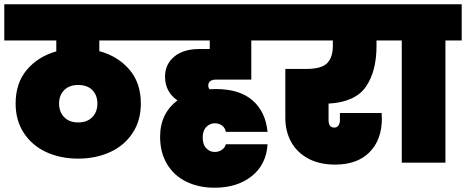

<svg xmlns="http://www.w3.org/2000/svg" viewBox="-31 -760 2177 897"><path d="M433 -571V-521Q519 -498 573 -435.5Q627 -373 627 -276Q627 -197 588.5 -138.5Q550 -80 483.5 -49.5Q417 -19 334 -19Q251 -19 185 -49.5Q119 -80 80.5 -138.5Q42 -197 42 -276Q42 -372 94.5 -434Q147 -496 232 -520V-571H-11V-740H679V-571ZM334 -188Q376 -188 400 -212.5Q424 -237 424 -276Q424 -315 400.5 -339Q377 -363 334 -363Q293 -363 269 -339Q245 -315 245 -276Q245 -237 269 -212.5Q293 -188 334 -188Z M976 -388Q961 -388 951.5 -381Q942 -374 942 -360Q942 -351 948 -343Q958 -344 977 -344Q1089 -344 1149.5 -290.5Q1210 -237 1219 -144H1024Q1021 -162 1007 -173Q993 -184 972 -184Q950 -184 933 -167Q916 -150 916 -118Q916 -84 933 -67Q950 -50 972 -50Q991 -50 1005.5 -60Q1020 -70 1024 -86H1219Q1213 9 1145 63Q1077 117 972 117Q897 117 839 88.5Q781 60 749 6Q717 -48 717 -121Q717 -177 738 -219.5Q759 -262 798 -291Q740 -331 740 -402Q740 -459 782.5 -495Q825 -531 901 -531H949V-571H657V-740H1263V-571H1143V-388Z M1728 -545Q1728 -427 1678.5 -355Q1629 -283 1504 -276V-199Q1504 -164 1531 -164Q1544 -164 1550.5 -174Q1557 -184 1557 -199V-232H1752Q1753 -220 1753 -206Q1753 -107 1695.5 -49Q1638 9 1535 9Q1461 9 1408.5 -19.5Q1356 -48 1329 -97.5Q1302 -147 1302 -209V-438H1400Q1472 -438 1498 -465.5Q1524 -493 1524 -545V-571H1241V-740H1791V-571H1728Z M1846 0V-571H1769V-740H2126V-571H2050V0Z"/></svg>

Font: Fz Poppins Black
Style: Regular
Weight: 900
Designer: Ninad Kale (Devanagari), Jonny Pinhorn (Latin)
Foundry: Indian Type Foundry
Version: Vit hóa bi Vntype.Com & FontZin.Com